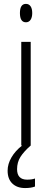

<svg xmlns="http://www.w3.org/2000/svg" viewBox="-20 -745 266 983"><path d="M67.4 121.1Q67.4 174.8 119.1 174.8Q143.1 174.8 159.2 168.9V210Q139.6 217.8 108.4 217.8Q67.4 217.8 43.2 194.6Q19 171.4 19 128.9Q19 94.7 38.6 61Q58.1 27.3 93.3 0H137.2Q102.1 30.8 84.7 58.3Q67.4 85.9 67.4 121.1ZM137.2 0H88.9V-530.8H137.2ZM82 -678.2Q82 -725.1 112.8 -725.1Q127.9 -725.1 136.5 -712.9Q145 -700.7 145 -678.2Q145 -656.2 136.5 -643.6Q127.9 -630.9 112.8 -630.9Q82 -630.9 82 -678.2Z"/></svg>

Font: Zoram GWebM Light
Style: Regular
Weight: 300
Foundry: Ascender Corporation
Version: Version 1.000